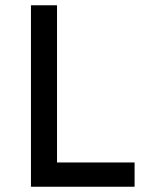

<svg xmlns="http://www.w3.org/2000/svg" viewBox="-20 -710 554 730"><path d="M97.7 0V-689.9H196.8V-92.3H491.7V0Z"/></svg>

Font: HK Grotesk Medium
Style: Regular
Weight: 500
Designer: Alfredo Marco Pradil and Stefan Peev
Foundry: Hanken Design Co.
Version: Version 1.045;PS 001.045;hotconv 1.0.88;makeotf.lib2.5.64775